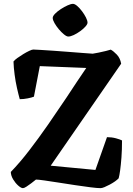

<svg xmlns="http://www.w3.org/2000/svg" viewBox="-20 -976 690 996"><path d="M99 0Q89.5 0 74.8 -13Q60 -26 48.2 -45.5Q36.5 -65 36 -84Q83.5 -133 132.2 -196.5Q181 -260 229.8 -330.2Q278.5 -400.5 324 -468.5Q353 -513 379.5 -552.5Q406 -592 427.5 -623.5L186.5 -633L156 -474.5Q145 -470 124 -465.8Q103 -461.5 82.5 -461.5Q75.5 -486.5 68 -519.8Q60.5 -553 55.8 -589Q51 -625 50 -657Q56 -665 70.2 -675.2Q84.5 -685.5 101 -695.5Q117.5 -705.5 131.8 -712.2Q146 -719 152.5 -719Q160.5 -719 189.2 -717.2Q218 -715.5 257.2 -712.8Q296.5 -710 337.5 -706.8Q378.5 -703.5 412 -701Q445.5 -698.5 461 -697.5Q472 -699 491.2 -703Q510.5 -707 529 -711.5Q547.5 -716 554.5 -718.5Q568.5 -711 586 -692.8Q603.5 -674.5 608.5 -645.5L243 -116.5L475 -94.5L535 -264.5Q560 -264.5 581.8 -258.5Q603.5 -252.5 613 -247.5Q613 -198 610 -158.8Q607 -119.5 603.2 -92.2Q599.5 -65 595.5 -51Q589 -44 576.8 -35.2Q564.5 -26.5 549.5 -18.5Q534.5 -10.5 521.8 -5.2Q509 0 501.5 0Q484.5 0 449 -4.5Q413.5 -9 370.2 -15.5Q327 -22 284.2 -28.8Q241.5 -35.5 209.8 -40Q178 -44.5 166.5 -44.5Q155.5 -35.5 142 -25.2Q128.5 -15 116.8 -7.5Q105 0 99 0ZM334 -786.5Q325.5 -786.5 312 -797.5Q298.5 -808.5 285.2 -824.2Q272 -840 262.8 -856.1Q253.5 -872.2 253.5 -883Q253.5 -892.5 265.8 -905Q278 -917.5 295.8 -929Q313.5 -940.5 330.7 -948.2Q347.8 -956 358.5 -956Q367.8 -956 380.6 -945Q393.3 -934 405.5 -917.7Q417.7 -901.5 425.9 -885.2Q434 -869 434 -858.4Q434 -850.2 422.9 -837.9Q411.8 -825.5 395.4 -813.8Q379 -802 362.4 -794.2Q345.8 -786.5 334 -786.5Z"/></svg>

Font: Texturina Medium
Style: Regular
Weight: 500
Designer: Guillermo Torres Carreño
Foundry: Omnibus-Type
Version: Version 1.003